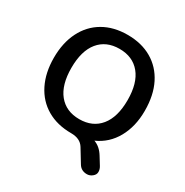

<svg xmlns="http://www.w3.org/2000/svg" viewBox="-200 -876 1179 1223"><g transform="rotate(30 389.5 -264.5)"><path d="M541.5 -161.1Q596.2 -228 596.2 -353Q596.2 -478 541.5 -544.4Q486.8 -610.8 389.4 -610.8Q292 -610.8 237.5 -544.4Q183.1 -478 183.1 -353Q183.1 -228 237.5 -161.1Q292 -94.2 389.4 -94.2Q486.8 -94.2 541.5 -161.1ZM606.9 185.1Q564.5 185.1 543.9 150.9L484.9 54.2Q457 8.8 390.1 8.8Q287.1 8.8 211.7 -35.2Q136.2 -79.1 95.2 -161.1Q54.2 -243.2 54.2 -353Q54.2 -462.9 95.2 -544.4Q136.2 -626 211.7 -669.9Q287.1 -713.9 389.6 -713.9Q492.2 -713.9 567.6 -669.9Q643.1 -626 684.1 -544.4Q725.1 -462.9 725.1 -348.4Q725.1 -233.9 677.5 -148.4Q629.9 -63 542 -23.9Q587.9 -7.8 618.2 42L652.8 98.1Q664.1 116.2 664.1 136Q664.1 155.8 646 170.4Q627.9 185.1 606.9 185.1Z"/></g></svg>

Font: Nunito-Bold
Style: Bold
Weight: 700
Designer: Vernon Adams
Foundry: newtypography
Version: Version 3.000